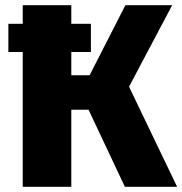

<svg xmlns="http://www.w3.org/2000/svg" viewBox="-20 -715 698 735"><path d="M474 -383 658 0H458L319 -295H253V0H67V-516H12V-624H67V-695H253V-624H328V-516H253V-427H323L460 -695H639Z"/></svg>

Font: FiraGO ExtraBold
Style: Regular
Weight: 800
Designer: bBox Type
Foundry: bBox Type GmbH
Version: Version 1.001;PS 001.001;hotconv 1.0.88;makeotf.lib2.5.64775